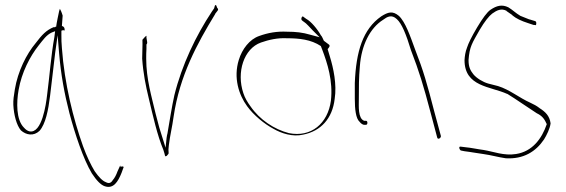

<svg xmlns="http://www.w3.org/2000/svg" viewBox="-20 -593 2249 763"><path d="M33 -176C35 -136 46 -95 63 -75C84 -56 114 -51 137 -73C161 -100 172 -155 179 -212C186 -267 192 -325 199 -381L209 -453L215 -380C222 -297 236 -220 256 -143C278 -60 311 39 345 96C364 125 381 142 396 147C431 159 449 129 463 94L471 72C473 70 470 69 465 68C459 72 458 69 457 63V66L447 88C442 102 436 114 428 123C421 135 412 137 401 131C387 126 372 110 356 87C341 62 325 29 310 -12C271 -121 236 -262 226 -402C224 -421 224 -438 224 -453V-471L230 -473C235 -473 237 -472 237 -471V-473C237 -482 235 -487 226 -490C227 -507 228 -518 229 -531C225 -545 220 -555 218 -558C218 -557 216 -553 215 -549C213 -539 205 -503 203 -486L202 -488C199 -484 199 -485 193 -485C164 -473 147 -455 122 -422C85 -378 51 -310 39 -238C35 -214 32 -194 33 -176ZM54 -236C66 -305 99 -369 134 -413C151 -434 164 -454 186 -464L199 -469L196 -445C183 -375 177 -290 167 -214C163 -180 147 -61 97 -71C89 -73 82 -78 75 -86C44 -117 45 -186 54 -236Z M545 -360C549 -302 559 -252 571 -203C588 -132 605 -55 629 2C638 26 633 32 643 26C648 21 650 17 650 17V13C649 6 649 -3 651 -16C656 -57 664 -86 670 -130C694 -292 763 -419 835 -537V-538L845 -551C848 -555 847 -558 843 -562C839 -577 834 -577 831 -560L822 -547C759 -452 703 -336 673 -215C663 -171 654 -111 646 -66V-65C644 -59 643 -51 642 -45L638 -6L613 -86C608 -104 603 -123 598 -143C583 -208 561 -278 561 -360C561 -373 561 -385 562 -399V-416C567 -422 565 -425 562 -443V-451C558 -449 552 -442 546 -435C547 -412 545 -385 545 -360Z M929 -355C907 -284 929 -216 962 -171C988 -135 1031 -100 1067 -81C1098 -63 1143 -48 1185 -58C1255 -72 1301 -122 1310 -200C1319 -258 1305 -322 1291 -368L1282 -398C1286 -402 1294 -411 1287 -416L1267 -431C1263 -438 1261 -447 1255 -453C1241 -478 1216 -508 1197 -518L1186 -526C1184 -529 1181 -528 1179 -524C1174 -513 1183 -510 1188 -506C1198 -500 1211 -484 1223 -472L1250 -445L1213 -455C1183 -464 1155 -467 1121 -467C1081 -469 1046 -463 1010 -450C972 -437 942 -398 929 -355ZM947 -223C919 -306 949 -400 1017 -424C1048 -435 1084 -443 1120 -441C1169 -441 1216 -436 1255 -410L1260 -397C1281 -342 1304 -271 1295 -193C1283 -102 1216 -46 1128 -64C1070 -79 1012 -117 975 -171C964 -186 953 -204 947 -223ZM1120 -441Z M1390 -200C1390 -159 1394 -122 1409 -109C1415 -101 1423 -97 1427 -97H1434C1438 -97 1440 -100 1440 -105C1440 -110 1438 -113 1434 -113H1427C1402 -123 1406 -170 1406 -200C1406 -246 1406 -285 1410 -329C1416 -414 1451 -482 1502 -514C1518 -526 1536 -537 1557 -517C1567 -508 1576 -493 1585 -473C1595 -450 1604 -424 1613 -394C1646 -308 1662 -256 1691 -146L1717 -48C1719 -35 1734 -45 1732 -53L1706 -149C1677 -261 1663 -311 1629 -398C1610 -450 1591 -506 1565 -530C1540 -551 1522 -545 1495 -528C1422 -477 1395 -389 1390 -263Z M1807 -10C1802 -6 1808 3 1811 5L1826 8C1852 11 1876 16 1900 19C1930 23 1961 32 1990 36C2060 40 2109 10 2142 -39C2152 -55 2166 -83 2168 -103C2164 -133 2147 -149 2123 -164V-165H2122C2113 -172 2102 -178 2087 -185C2044 -204 2005 -237 1959 -251L1920 -261C1899 -267 1874 -282 1861 -298C1850 -312 1842 -326 1842 -353V-355C1846 -408 1856 -421 1886 -474C1906 -508 1923 -529 1936 -539C1954 -552 1972 -561 1993 -550V-549L2016 -533V-532C2032 -519 2051 -510 2079 -501L2100 -494H2101C2105 -494 2108 -493 2110 -493C2113 -504 2110 -508 2107 -509L2084 -516H2083C2070 -521 2060 -525 2048 -530C2029 -541 2017 -554 2000 -564C1975 -576 1954 -571 1929 -554C1916 -545 1898 -521 1876 -484C1854 -447 1841 -420 1836 -404C1829 -386 1827 -370 1826 -354C1826 -248 1929 -250 1995 -220H1996C2032 -198 2074 -168 2113 -143C2132 -134 2143 -122 2151 -103L2153 -100C2133 -41 2095 9 2031 19C1983 27 1940 9 1902 3C1878 0 1852 -6 1829 -8L1813 -10C1812 -10 1810 -11 1807 -10Z"/></svg>

Font: Stray Cat
Style: ExLtCn
Weight: 200
Version: Version 1.0